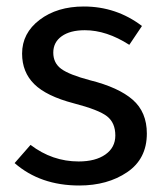

<svg xmlns="http://www.w3.org/2000/svg" viewBox="-20 -559 507 591"><path d="M238 -539Q338 -539 417 -479L378 -421Q308 -466 241 -466Q196 -466 170 -447.5Q144 -429 144 -397Q144 -365 168.5 -347Q193 -329 257 -312Q345 -290 388.5 -252Q432 -214 432 -148Q432 -70 371.5 -29Q311 12 224 12Q104 12 25 -57L74 -113Q141 -62 222 -62Q274 -62 304.5 -83.5Q335 -105 335 -142Q335 -181 309.5 -201Q284 -221 207 -241Q123 -263 85.5 -300Q48 -337 48 -394Q48 -457 102 -498Q156 -539 238 -539Z"/></svg>

Font: Fira Sans
Style: Regular
Weight: 400
Designer: Carrois Corporate & Edenspiekermann AG
Foundry: Carrois Corporate GbR & Edenspiekermann AG
Version: Version 4.106;PS 004.106;hotconv 1.0.70;makeotf.lib2.5.58329